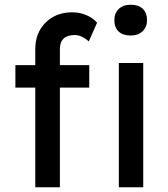

<svg xmlns="http://www.w3.org/2000/svg" viewBox="-20 -791 711 811"><path d="M129 0V-421H45V-516H129V-584Q129 -652 172.5 -695.5Q216 -739 285 -739Q317 -739 345 -727Q373 -715 390 -695L355 -616Q342 -628 326.5 -635.5Q311 -643 297 -643Q233 -643 233 -584V-516H357V-421H233V0ZM532 -641Q499 -641 481 -658Q463 -675 463 -706Q463 -735 481.5 -753Q500 -771 532 -771Q565 -771 583 -754Q601 -737 601 -706Q601 -677 582.5 -659Q564 -641 532 -641ZM482 0V-525H585V0Z"/></svg>

Font: Readex Pro
Style: Regular
Weight: 400
Designer: Bonnie Shaver-Troup, Thomas Jockin
Foundry: Lexend
Version: Version 1.204; ttfautohint (v1.8.4.7-5d5b)